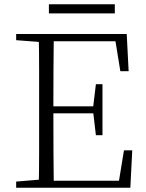

<svg xmlns="http://www.w3.org/2000/svg" viewBox="-20 -883 686 903"><path d="M210 -820V-863H520V-820ZM56 0V-29L188 -40H198V0ZM162 0Q164 -83 164 -166Q164 -249 164 -333V-390Q164 -474 164 -557.5Q164 -641 162 -723H233Q232 -641 231.5 -556Q231 -471 231 -377V-357Q231 -255 231.5 -169Q232 -83 233 0ZM198 0V-33H569L536 -11L563 -176H602L593 0ZM198 -350V-383H436V-350ZM431 -247 418 -358V-379L431 -487H462V-247ZM56 -694V-723H198V-684H188ZM546 -548 519 -714 553 -689H198V-723H576L585 -548Z"/></svg>

Font: Noto Serif HK
Style: Regular
Weight: 200
Designer: Ryoko NISHIZUKA 西塚涼子 (kana & ideographs); Frank Grießhammer (Latin, Greek & Cyrillic); Wenlong ZHANG 张文龙 (bopomofo); San
Foundry: Adobe
Version: Version 2.001;hotconv 1.1.0;makeotfexe 2.6.0